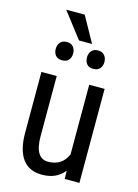

<svg xmlns="http://www.w3.org/2000/svg" viewBox="-133 -962 748 1042"><g transform="rotate(15 241.5 -440.5)"><path d="M334 -46.4Q291 9.8 208.5 9.8Q136.7 9.8 100.1 -39.8Q63.5 -89.4 63 -184.1V-528.3H148.9V-190.4Q148.9 -66.9 223.1 -66.9Q301.8 -66.9 331.5 -137.2V-528.3H418V0H335.9ZM154.3 -721.2Q179.2 -721.2 191.4 -706.3Q203.6 -691.4 203.6 -669.4Q203.6 -647.5 191.4 -632.8Q179.2 -618.2 154.3 -618.2Q129.9 -618.2 117.7 -632.8Q105.5 -647.5 105.5 -669.4Q105.5 -691.4 117.7 -706.3Q129.9 -721.2 154.3 -721.2ZM281.2 -668.5Q281.2 -689.9 293.5 -705.3Q305.7 -720.7 330.1 -720.7Q354.5 -720.7 366.9 -705.6Q379.4 -690.4 379.4 -668.5Q379.4 -646.5 366.9 -631.8Q354.5 -617.2 330.1 -617.2Q305.2 -617.2 293.2 -631.8Q281.2 -646.5 281.2 -668.5ZM289.1 -746.1H215.8L105.5 -889.6H209.5Z"/></g></svg>

Font: Roboto Condensed
Style: Regular
Weight: 400
Designer: Google
Version: Version 2.001047; 2015